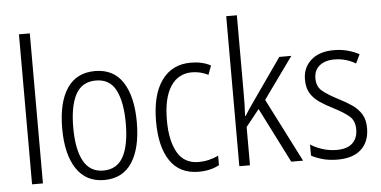

<svg xmlns="http://www.w3.org/2000/svg" viewBox="-52 -859 1923 969"><g transform="rotate(-5 909.5 -375.0)"><path d="M129 0H74V-760H129Z M628 -267Q628 -136 580.5 -63Q533 10 439 10Q347 10 298.5 -63.5Q250 -137 250 -267Q250 -399 298 -470.5Q346 -542 440 -542Q534 -542 581 -469Q628 -396 628 -267ZM306 -267Q306 -157 338.5 -97.5Q371 -38 439 -38Q508 -38 540 -96.5Q572 -155 572 -267Q572 -373 541.5 -433.5Q511 -494 440 -494Q370 -494 338 -435.5Q306 -377 306 -267Z M918 10Q822 10 773.5 -61Q725 -132 725 -261Q725 -396 777.5 -469Q830 -542 925 -542Q983 -542 1026 -519L1009 -473Q969 -493 927 -493Q857 -493 818.5 -434Q780 -375 780 -262Q780 -159 814.5 -99Q849 -39 922 -39Q948 -39 973 -45Q998 -51 1022 -62V-14Q977 10 918 10Z M1178 -373Q1178 -341 1177.5 -311Q1177 -281 1175 -250H1178Q1188 -266 1198 -281.5Q1208 -297 1219 -312L1373 -532H1434L1283 -322L1447 0H1387L1246 -279L1178 -194V0H1124V-760H1178Z M1783 -136Q1783 -67 1741.5 -28.5Q1700 10 1622 10Q1579 10 1545.5 0.5Q1512 -9 1489 -22V-78Q1515 -61 1549.5 -50Q1584 -39 1621 -39Q1675 -39 1701.5 -64.5Q1728 -90 1728 -134Q1728 -177 1702 -200Q1676 -223 1623 -250Q1585 -269 1555.5 -289Q1526 -309 1509 -336.5Q1492 -364 1492 -407Q1492 -467 1534 -504.5Q1576 -542 1650 -542Q1686 -542 1718.5 -533.5Q1751 -525 1778 -510L1756 -465Q1734 -479 1706 -487Q1678 -495 1649 -495Q1601 -495 1573 -472Q1545 -449 1545 -408Q1545 -367 1571.5 -344.5Q1598 -322 1652 -294Q1690 -275 1719 -255Q1748 -235 1765.5 -207Q1783 -179 1783 -136Z"/></g></svg>

Font: Noto Sans Myanmar UI Condensed Light
Style: Regular
Weight: 300
Width: 3
Designer: Monotype Design Team
Foundry: Monotype Imaging Inc.
Version: Version 2.103; ttfautohint (v1.8.4.7-5d5b)